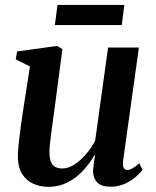

<svg xmlns="http://www.w3.org/2000/svg" viewBox="-20 -732 618 763"><path d="M172 10.5Q139.5 10.5 112 -2Q84.5 -14.5 68 -40.8Q51.5 -67 51 -109Q51 -125 53 -146.8Q55 -168.5 58 -193Q61 -217.5 64.2 -241.2Q67.5 -265 70.5 -284.5L99 -468L42.5 -496L48 -527.5L207 -549.5L228 -537L195 -286Q192 -266 189 -243.5Q186 -221 183.2 -199.8Q180.5 -178.5 178.5 -160.2Q176.5 -142 176.5 -129.5Q176.5 -105 182 -90.2Q187.5 -75.5 199 -69Q210.5 -62.5 227.5 -62.5Q251.5 -62.5 275.5 -78Q299.5 -93.5 321 -118.5Q342.5 -143.5 358 -172L409.5 -543H532L469 -92Q466.5 -74 471.5 -65.2Q476.5 -56.5 486 -56.5Q495 -56.5 506.2 -62.8Q517.5 -69 533.5 -83.5L546 -57Q538.5 -46 520.8 -30.2Q503 -14.5 477 -2.2Q451 10 419.5 10Q384 10 367.2 -6.2Q350.5 -22.5 350 -48.5Q349.5 -52 350.2 -59.5Q351 -67 352.2 -76.8Q353.5 -86.5 354.8 -96.5Q356 -106.5 357.5 -114.5L355.5 -115.5Q341.5 -91.5 323.2 -69Q305 -46.5 282.2 -28.5Q259.5 -10.5 232 0Q204.5 10.5 172 10.5ZM208.5 -712.5H474L464 -632.5H198Z"/></svg>

Font: Merriweather 60pt SemiBold
Style: Italic
Weight: 600
Italic angle: -7.8°
Version: Version 2.101